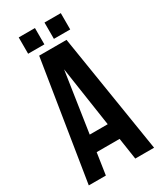

<svg xmlns="http://www.w3.org/2000/svg" viewBox="-208 -906 824 980"><g transform="rotate(-30 203.5 -416.5)"><path d="M284.2 -700.2 396 0H285.2L266.1 -127H130.9L111.8 0H11.2L123 -700.2ZM198.2 -576.2 145 -222.2H251ZM79.1 -833H174.8V-736.8H79.1ZM231 -833H327.1V-736.8H231Z"/></g></svg>

Font: VL Bebas Neue Bold
Style: Regular
Weight: 700
Designer: Ryoichi Tsunekawa
Foundry: Ryoichi Tsunekawa
Version: Version 1.300